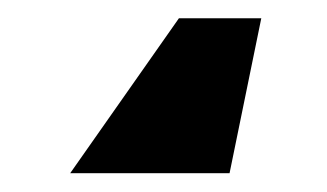

<svg xmlns="http://www.w3.org/2000/svg" viewBox="-20 36 353 207"><path d="M261.7 55.7 227.5 222.7H55.7L172.9 55.7Z"/></svg>

Font: Inter Black
Style: Regular
Weight: 900
Designer: Rasmus Andersson
Foundry: rsms
Version: Version 4.000;git-a52131595